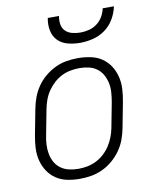

<svg xmlns="http://www.w3.org/2000/svg" viewBox="-85 -815 720 892"><g transform="rotate(-10 275.0 -369.0)"><path d="M219 12Q189 12 160 6Q131 0 108 -15.5Q85 -31 69.5 -54.5Q54 -78 47 -106Q40 -134 41.5 -164Q43 -194 49 -225L72 -345Q77 -371 86.5 -397Q96 -423 112.5 -447Q129 -471 152 -490Q175 -509 200.5 -521Q226 -533 253 -537.5Q280 -542 307 -542Q337 -542 366.5 -536Q396 -530 419 -514.5Q442 -499 457.5 -475.5Q473 -452 480 -424Q487 -396 485.5 -366Q484 -336 478 -305L455 -185Q450 -159 440.5 -133Q431 -107 414 -83Q397 -59 374.5 -40Q352 -21 326 -9Q300 3 273 7.5Q246 12 219 12ZM221 -35Q242 -35 263 -39Q284 -43 304.5 -53Q325 -63 342 -78.5Q359 -94 371.5 -113Q384 -132 392 -153Q400 -174 404 -194L427 -314Q431 -337 432.5 -359.5Q434 -382 429.5 -403Q425 -424 415 -442Q405 -460 388.5 -472.5Q372 -485 350.5 -490Q329 -495 306 -495Q285 -495 263.5 -491Q242 -487 222 -477Q202 -467 185 -451.5Q168 -436 155 -417Q142 -398 134.5 -377Q127 -356 123 -336L100 -216Q95 -193 94 -170.5Q93 -148 97 -127Q101 -106 111 -88Q121 -70 138 -57.5Q155 -45 176.5 -40Q198 -35 221 -35ZM330 -610Q300 -610 272 -617.5Q244 -625 225.5 -644Q207 -663 201.5 -691.5Q196 -720 202 -750H255Q251 -730 254 -711Q257 -692 269.5 -679.5Q282 -667 301 -662Q320 -657 340 -657Q360 -657 380 -662Q400 -667 417.5 -679.5Q435 -692 446 -711Q457 -730 461 -750H514Q508 -720 491.5 -691.5Q475 -663 448.5 -644Q422 -625 391 -617.5Q360 -610 330 -610Z"/></g></svg>

Font: Lode Dark Term
Style: Italic
Weight: 400
Italic angle: -11°
Monospace: yes
Designer: Belleve Invis
Foundry: Belleve Invis
Version: Version 29.2.0